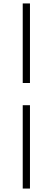

<svg xmlns="http://www.w3.org/2000/svg" viewBox="-20 -826 304 1115"><path d="M154 269V-215H112V269ZM154 -344V-806H112V-344Z"/></svg>

Font: AllPunType ExtraLight
Style: Regular
Weight: 280
Version: 1.0